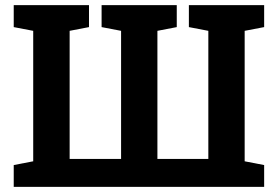

<svg xmlns="http://www.w3.org/2000/svg" viewBox="-20 -731 1072 751"><path d="M33.7 0V-85.4L109.9 -100.1V-610.4L33.7 -625V-710.9H252.4H328.1V-625L252.4 -610.4V-109.4H453.6V-610.4L377.4 -625V-710.9H671.4V-625L595.7 -610.4V-109.4H794.9V-610.4L718.8 -625V-710.9H794.9H937H1013.2V-625L937 -610.4V-100.1L1013.2 -85.4V0Z"/></svg>

Font: Robotiche
Style: Bold
Weight: 700
Designer: Google
Version: Version 2.001